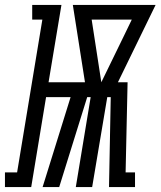

<svg xmlns="http://www.w3.org/2000/svg" viewBox="-83 -755 648 775"><path d="M-63 0V-59H-14L88 -676H47V-735H165L113 -423H260L211 -735H545L393 -423H432L424 -59H462V0H357L364 -363H350L289 0H223L283 -363H269L156 0H89L202 -363H103L43 0ZM326 -423 420 -616 449 -676H287Z"/></svg>

Font: Iosevka Curly Slab Oblique
Style: Regular
Weight: 400
Italic angle: -9°
Monospace: yes
Designer: Belleve Invis
Foundry: Belleve Invis
Version: Version 11.1.0; ttfautohint (v1.8.3)